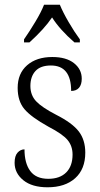

<svg xmlns="http://www.w3.org/2000/svg" viewBox="-20 -785 423 815"><path d="M42 -94Q42 -123 54.5 -137Q67 -151 84 -151Q84 -92 108.5 -59Q133 -26 185 -26Q234 -26 261 -53Q288 -80 288 -129Q288 -165 267 -190.5Q246 -216 186 -247Q112 -288 83.5 -322Q55 -356 55 -412Q55 -473 95 -508Q135 -543 202 -543Q261 -543 294 -517Q327 -491 327 -451Q327 -426 315.5 -412.5Q304 -399 282 -399Q282 -507 196 -507Q152 -507 130.5 -483.5Q109 -460 109 -420Q109 -381 133.5 -355Q158 -329 218 -298Q287 -263 314.5 -227Q342 -191 342 -137Q342 -67 299 -28.5Q256 10 182 10Q116 10 79 -20Q42 -50 42 -94ZM82 -618Q105 -651 130 -692.5Q155 -734 167 -765H234Q247 -733 271.5 -691Q296 -649 319 -618V-605H296Q234 -659 201 -711Q168 -662 105 -605H82Z"/></svg>

Font: Noto Serif NarrowLight
Style: Regular
Weight: 300
Width: 4
Designer: Monotype Design Team
Foundry: Monotype Imaging Inc.
Version: Version 1.001